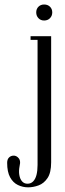

<svg xmlns="http://www.w3.org/2000/svg" viewBox="-20 -655 287 848"><path d="M205.9 61.8Q205.9 107.5 190 131.3Q174.1 155.1 150.4 163.8Q126.8 172.4 104.1 172.4Q80.6 172.4 59.1 162.1Q37.6 151.8 24.6 128Q11.6 104.2 11.6 64.2Q11.6 48.9 19.6 40.9Q27.5 33 38.8 32.4Q50.1 31.9 58.8 39.8Q65.2 45.4 67.2 52Q69.1 58.6 68.7 65.2Q68.2 71.9 66.8 77Q62.2 100 65.3 118Q68.4 136 77.6 146.2Q86.9 156.4 101.4 156.4Q116.2 156.4 126.2 146.4Q136.2 136.4 141.1 117.8Q145.9 99.1 145.9 73.6V-495H205.9ZM115 -479V-495H145.9V-479ZM140 -600.2Q140 -615.5 149.8 -625.3Q159.6 -635.1 174.9 -635.1Q190.8 -635.1 200.8 -625.3Q210.8 -615.5 210.8 -600.2Q210.8 -585 200.8 -574.7Q190.8 -564.4 174.9 -564.4Q159.6 -564.4 149.8 -574.7Q140 -585 140 -600.2Z"/></svg>

Font: Emberly Black
Style: Regular
Weight: 900
Designer: Rajesh Rajput
Foundry: Rajesh Rajput
Version: Version 1.000